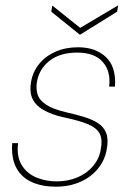

<svg xmlns="http://www.w3.org/2000/svg" viewBox="-20 -691 496 723"><path d="M190 12Q139 12 100.5 -5Q62 -22 42 -58Q22 -94 26 -152H48Q42 -101 62 -69Q82 -37 117.5 -22.5Q153 -8 193 -8Q236 -8 271.5 -23Q307 -38 330 -65Q353 -92 359 -126Q367 -167 355 -188.5Q343 -210 312 -223Q281 -236 230 -247Q191 -255 163.5 -267Q136 -279 119.5 -295Q103 -311 97.5 -332.5Q92 -354 97 -383Q104 -422 128 -451Q152 -480 189.5 -496.5Q227 -513 274 -513Q340 -513 379 -476Q418 -439 413 -365H391Q398 -422 367 -457.5Q336 -493 271 -493Q206 -493 166.5 -462Q127 -431 119 -382Q115 -357 121.5 -335.5Q128 -314 153.5 -297Q179 -280 230 -268Q266 -260 297 -250.5Q328 -241 349.5 -227Q371 -213 380 -189.5Q389 -166 382 -129Q375 -88 349 -56Q323 -24 282 -6Q241 12 190 12ZM425 -671 421 -647 281 -560 173 -647 177 -670 282 -586Z"/></svg>

Font: DM Sans 18pt Thin
Style: Italic
Weight: 250
Italic angle: -10°
Designer: Colophon Foundry, Jonny Pinhorn
Foundry: Colophon Foundry
Version: Version 4.004;gftools[0.9.30]